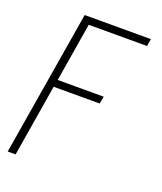

<svg xmlns="http://www.w3.org/2000/svg" viewBox="-136 -609 772 913"><g transform="rotate(20 250.0 -152.5)"><path d="M12 215 134 -520H469L463 -483H168L119 -186H352L345 -149H112L52 215Z"/></g></svg>

Font: Iosevka Curly Extralight
Style: Italic
Weight: 200
Italic angle: -9°
Monospace: yes
Designer: Belleve Invis
Foundry: Belleve Invis
Version: Version 22.1.2; ttfautohint (v1.8.4)